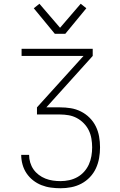

<svg xmlns="http://www.w3.org/2000/svg" viewBox="-20 -780 640 1023"><path d="M303 223Q277 223 251 219.5Q225 216 201 206.5Q177 197 156.5 181Q136 165 121.5 143.5Q107 122 100 96.5Q93 71 93 46V45H135Q135 66 141 86Q147 106 158.5 122.5Q170 139 186.5 151.5Q203 164 222 171.5Q241 179 261.5 182Q282 185 302 185Q326 185 349 180Q372 175 392.5 163.5Q413 152 428.5 134.5Q444 117 453.5 96Q463 75 467 51.5Q471 28 471 5Q471 -18 467 -41.5Q463 -65 453 -85.5Q443 -106 426.5 -123Q410 -140 389.5 -151Q369 -162 346 -166Q323 -170 300 -170H177V-208L425 -482H95V-520H474V-482L227 -208H300Q329 -208 357 -203.5Q385 -199 411 -186Q437 -173 457.5 -152.5Q478 -132 490.5 -106.5Q503 -81 508 -52.5Q513 -24 513 5Q513 34 508 62.5Q503 91 491 117Q479 143 459 164Q439 185 413.5 198.5Q388 212 359.5 217.5Q331 223 303 223ZM272 -600 160 -736 190 -760 300 -632 410 -760 440 -736 328 -600Z"/></svg>

Font: Iosevka Extralight Extended
Style: Regular
Weight: 200
Width: 7
Monospace: yes
Designer: Belleve Invis
Foundry: Belleve Invis
Version: Version 32.5.0; ttfautohint (v1.8.4)